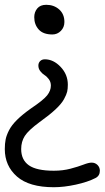

<svg xmlns="http://www.w3.org/2000/svg" viewBox="-38 -514 434 796"><path d="M179.2 -371.1Q141.1 -371.1 122.6 -391.6Q104 -412.1 104 -442.9Q104 -463.9 116.5 -479Q128.9 -494.1 153.8 -494.1Q185.5 -494.1 207.3 -474.9Q229 -455.6 229 -422.9Q229 -400.9 214.4 -386Q199.7 -371.1 179.2 -371.1ZM185.1 262.2Q83 262.2 32.5 218Q-18.1 173.8 -18.1 104Q-18.1 81.1 -14.6 64Q-11.2 46.9 -0.5 25.9Q10.3 4.9 32.5 -17.1Q54.7 -39.1 89.8 -64Q142.1 -99.1 157.5 -118.7Q172.9 -138.2 172.9 -159.2Q172.9 -173.8 164.8 -185.1Q156.7 -196.3 147 -202.4Q137.2 -208.5 129.2 -218.8Q121.1 -229 121.1 -242.2Q121.1 -253.4 128.4 -260.7Q135.7 -268.1 147.9 -268.1Q183.6 -268.1 213.4 -236.6Q243.2 -205.1 243.2 -163.1Q243.2 -146 240.5 -134Q237.8 -122.1 227.3 -102.8Q216.8 -83.5 191.7 -60.1Q166.5 -36.6 126 -7.8Q79.6 26.4 64.7 49.8Q49.8 73.2 49.8 104Q49.8 148.9 81.8 171.4Q113.8 193.8 185.1 193.8Q222.7 193.8 254.6 185.3Q286.6 176.8 308.1 168.5Q329.6 160.2 341.8 160.2Q356.4 160.2 366.2 169.9Q376 179.7 376 193.8Q376 214.8 357.9 224.1Q325.7 240.7 276.1 251.5Q226.6 262.2 185.1 262.2Z"/></svg>

Font: Shantell Sans Normal
Style: Regular
Weight: 300
Designer: Stephen Nixon, Anya Danilova, Shantell Martin
Foundry: Arrow Type
Version: Version 1.006;[559af2be0]